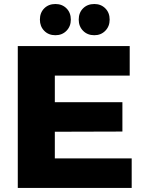

<svg xmlns="http://www.w3.org/2000/svg" viewBox="-20 -929 715 949"><path d="M67.9 0ZM67.9 -701.2H621.1V-555.2H251V-423.8H585V-278.8L251 -277.8V-146H630.9V0H67.9ZM330.1 -832Q330.1 -798.8 308.6 -776.9Q287.1 -754.9 253.9 -754.9Q219.7 -754.9 198.5 -776.9Q177.2 -798.8 177.2 -832Q177.2 -866.2 198.7 -887.7Q220.2 -909.2 253.9 -909.2Q287.1 -909.2 308.6 -887.7Q330.1 -866.2 330.1 -832ZM522 -832Q522 -798.8 500.5 -776.9Q479 -754.9 446.3 -754.9Q412.1 -754.9 390.6 -776.9Q369.1 -798.8 369.1 -832Q369.1 -866.2 390.6 -887.7Q412.1 -909.2 446.3 -909.2Q479 -909.2 500.5 -887.7Q522 -866.2 522 -832Z"/></svg>

Font: Argentum Sans
Style: Bold
Weight: 700
Designer: Julieta Ulanovsky (Modified by Cristiano Sobral)
Foundry: Julieta Ulanovsky
Version: Version 1.000; ttfautohint (v1.5.65-e2d9)